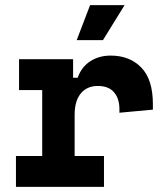

<svg xmlns="http://www.w3.org/2000/svg" viewBox="-20 -726 652 746"><path d="M42 0V-120H144V-376H54V-496H264V-424H282Q296 -465 330 -487.5Q364 -510 410 -510Q484 -510 529 -463.5Q574 -417 574 -322V-300L444 -288V-302Q444 -343 423 -367.5Q402 -392 360 -392Q318 -392 294 -363Q270 -334 270 -280V-120H384V0ZM278 -570 330 -706H464L380 -570Z"/></svg>

Font: Space Mono
Style: Bold
Weight: 700
Monospace: yes
Designer: Colophon Foundry + Benjamin Critton
Foundry: Colophon Foundry & Benjamin Critton
Version: Version 1.003; ttfautohint (v1.8.4.7-5d5b)